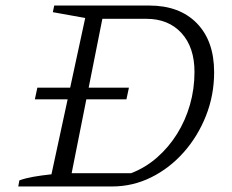

<svg xmlns="http://www.w3.org/2000/svg" viewBox="-20 -674 837 694"><path d="M519 -654Q629 -654 691.5 -590Q754 -526 754 -413Q754 -330 724.5 -255.5Q695 -181 644 -123.5Q593 -66 526.5 -33Q460 0 385 0H46L50 -22Q72 -30 100.5 -35Q129 -40 166 -44L288 -609L171 -630L176 -654ZM454 -48Q506 -68 548 -105Q590 -142 620 -190Q650 -238 666.5 -295Q683 -352 683 -414Q683 -503 636 -554.5Q589 -606 509 -606H350L239 -48ZM115 -357H446L437 -315H106Z"/></svg>

Font: Piazzolla 8pt ExtraLight
Style: Italic
Weight: 250
Italic angle: -11.3°
Designer: Juan Pablo del Peral
Foundry: Huerta Tipografica
Version: Version 2.001